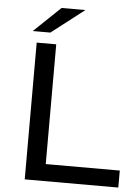

<svg xmlns="http://www.w3.org/2000/svg" viewBox="-59 -933 712 979"><g transform="rotate(5 297.0 -443.5)"><path d="M105 -700H205V-87H584V0H105ZM216 -887H338L170 -757H80Z"/></g></svg>

Font: CMG Sans Medium
Style: Regular
Weight: 500
Designer: Julieta Ulanovsky
Foundry: Julieta Ulanovsky
Version: Version 7.200